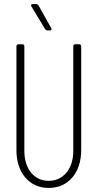

<svg xmlns="http://www.w3.org/2000/svg" viewBox="-20 -918 481 946"><path d="M232 -780 170 -891C167 -895 163 -898 158 -898H142C136 -898 133 -896 133 -892C133 -890 134 -888 135 -886L202 -775C205 -771 209 -768 214 -768H225C231 -768 234 -770 234 -774C234 -776 233 -778 232 -780ZM220 8C316 8 380 -66 380 -178V-690C380 -696 376 -700 370 -700H351C345 -700 341 -696 341 -690V-174C341 -86 292 -27 220 -27C148 -27 100 -86 100 -174V-690C100 -696 96 -700 90 -700H71C65 -700 61 -696 61 -690V-178C61 -66 125 8 220 8Z"/></svg>

Font: Barlow Condensed ExtraLight
Style: Regular
Weight: 275
Width: 3
Designer: Jeremy Tribby
Foundry: Tribby Type
Version: Version 1.422;hotconv 1.0.109;makeotfexe 2.5.65596